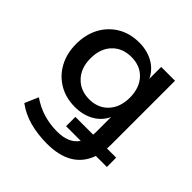

<svg xmlns="http://www.w3.org/2000/svg" viewBox="-184 -635 962 962"><g transform="rotate(45 297.0 -154.0)"><path d="M292 189Q226 189 169 173.5Q112 158 68 125L99 53Q143 83 189 96.5Q235 110 285 110Q368 110 402 59H298V-7H424Q425 -17 425 -29V-133Q405 -89 361.5 -64.5Q318 -40 261 -40Q196 -40 146.5 -69.5Q97 -99 69.5 -150.5Q42 -202 42 -268Q42 -335 69.5 -386.5Q97 -438 146.5 -467.5Q196 -497 261 -497Q318 -497 361 -472.5Q404 -448 425 -404V-488H523V-41Q523 -24 522 -7H587V59H509Q463 189 292 189ZM284 -118Q347 -118 385 -159Q423 -200 423 -268Q423 -336 385.5 -377Q348 -418 284 -418Q221 -418 182.5 -377.5Q144 -337 144 -268Q144 -200 183 -159Q222 -118 284 -118Z"/></g></svg>

Font: Nunito Sans SemiBold
Style: Regular
Weight: 600
Designer: Vernon Adams
Foundry: Vernon Adams
Version: Version 3.101; ttfautohint (v1.8.4.7-5d5b);gftools[0.9.27]